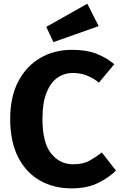

<svg xmlns="http://www.w3.org/2000/svg" viewBox="-20 -997 655 1034"><path d="M367.2 -728.7Q443.6 -728.7 497.2 -708.5Q550.8 -688.2 595.4 -651.3L512.8 -551.8Q483.6 -575.9 448.2 -590Q412.8 -604.1 371.3 -604.1Q326.7 -604.1 289.7 -578.7Q252.8 -553.3 230.8 -498.7Q208.7 -444.1 208.7 -356.9Q208.7 -228.7 255.1 -170.5Q301.5 -112.3 374.4 -112.3Q427.7 -112.3 463.1 -132.3Q498.5 -152.3 528.2 -175.9L604.6 -78.5Q564.6 -39 506.2 -10.8Q447.7 17.4 365.1 17.4Q268.7 17.4 194.1 -25.4Q119.5 -68.2 77.2 -151.5Q34.9 -234.9 34.9 -356.9Q34.9 -475.9 78.7 -559Q122.6 -642.1 197.9 -685.4Q273.3 -728.7 367.2 -728.7ZM450.3 -976.9 511.3 -856.4 267.7 -770.3 229.2 -852.3Z"/></svg>

Font: FiraCode Nerd Font
Style: Bold
Weight: 700
Designer: Carrois Corporate, Edenspiekermann AG, Nikita Prokopov
Foundry: Carrois Corporate, Edenspiekermann AG, Nikita Prokopov
Version: Version 6.002;Nerd Fonts 2.1.0